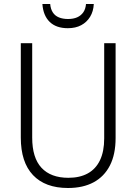

<svg xmlns="http://www.w3.org/2000/svg" viewBox="-20 -930 682 960"><path d="M558 -240Q558 -158 529.5 -102.5Q501 -47 448 -18.5Q395 10 320 10Q206 10 145 -54.5Q84 -119 84 -242V-714H141V-242Q141 -141 187.5 -91Q234 -41 322 -41Q379 -41 419 -63Q459 -85 480 -129Q501 -173 501 -238V-714H558ZM449 -910Q447 -873 430.5 -846Q414 -819 386 -804Q358 -789 319 -789Q261 -789 228.5 -820.5Q196 -852 192 -910H231Q233 -885 244 -868Q255 -851 274.5 -843Q294 -835 320 -835Q347 -835 366 -843.5Q385 -852 396.5 -868.5Q408 -885 410 -910Z"/></svg>

Font: Noto Sans Hebrew SemiCondensed Light
Style: Regular
Weight: 300
Width: 4
Designer: Monotype Design Team
Foundry: Monotype Imaging Inc.
Version: Version 2.003